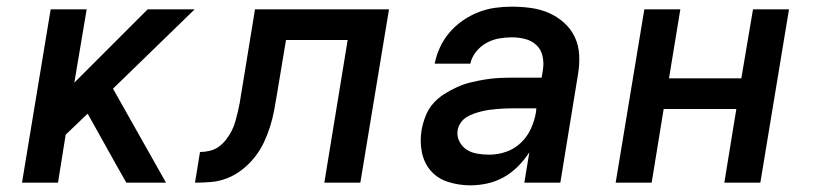

<svg xmlns="http://www.w3.org/2000/svg" viewBox="-20 -548 2440 576"><path d="M46 0 132 -520H240L203 -300L423 -520H564L319 -282L478 0H359L334 -44L243 -207L177 -144L154 0Z M565 0 580 -92Q594 -92 609 -95.5Q624 -99 636.5 -108Q649 -117 658.5 -129.5Q668 -142 675 -155.5Q682 -169 686 -183.5Q690 -198 693.5 -212.5Q697 -227 699.5 -241Q702 -255 704 -270Q705 -273 705 -275.5Q705 -278 706 -281L745 -520H1147L1061 0H953L1023 -428H838L811 -266Q807 -242 802.5 -217.5Q798 -193 790.5 -169Q783 -145 772 -121.5Q761 -98 744.5 -77Q728 -56 707 -39.5Q686 -23 662 -13.5Q638 -4 613.5 -2Q589 0 565 0Z M1391 8Q1357 8 1325 -2Q1293 -12 1272.5 -35.5Q1252 -59 1245.5 -92Q1239 -125 1245 -159Q1249 -180 1257 -200.5Q1265 -221 1279.5 -237.5Q1294 -254 1313 -266Q1332 -278 1352 -287Q1372 -296 1393 -301Q1414 -306 1435 -309.5Q1456 -313 1476.5 -314Q1497 -315 1518 -315H1605L1609 -340Q1612 -360 1607.5 -380Q1603 -400 1589 -413Q1575 -426 1555.5 -431Q1536 -436 1515 -436Q1496 -436 1476.5 -432.5Q1457 -429 1439 -419Q1421 -409 1408 -392.5Q1395 -376 1391 -357H1284Q1289 -382 1300 -406Q1311 -430 1328.5 -450.5Q1346 -471 1368.5 -486.5Q1391 -502 1415.5 -511.5Q1440 -521 1465 -524.5Q1490 -528 1515 -528Q1545 -528 1573.5 -524Q1602 -520 1627 -509Q1652 -498 1672.5 -479.5Q1693 -461 1704.5 -436.5Q1716 -412 1717.5 -383Q1719 -354 1714 -325L1661 0H1553L1568 -91Q1568 -91 1568 -91Q1568 -91 1568 -91Q1568 -91 1568 -91Q1568 -91 1568 -91Q1553 -68 1533.5 -48.5Q1514 -29 1490.5 -16Q1467 -3 1441.5 2.5Q1416 8 1391 8ZM1448 -84Q1473 -84 1498 -92.5Q1523 -101 1542.5 -119.5Q1562 -138 1573 -162.5Q1584 -187 1588 -212L1589 -223H1518Q1506 -223 1494.5 -222.5Q1483 -222 1471.5 -221Q1460 -220 1448.5 -218.5Q1437 -217 1425 -214Q1413 -211 1401.5 -207Q1390 -203 1379.5 -196.5Q1369 -190 1362 -179.5Q1355 -169 1353 -158Q1350 -140 1358 -124Q1366 -108 1380 -99Q1394 -90 1412 -87Q1430 -84 1448 -84Z M1827 0 1913 -520H2021L1987 -313H2204L2239 -520H2347L2261 0H2153L2189 -221H1971L1935 0Z"/></svg>

Font: Iosevka SS04 Semibold Extended
Style: Italic
Weight: 600
Width: 7
Italic angle: -9°
Monospace: yes
Designer: Belleve Invis
Foundry: Belleve Invis
Version: Version 19.0.0; ttfautohint (v1.8.4)